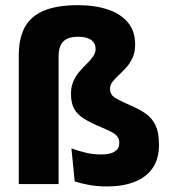

<svg xmlns="http://www.w3.org/2000/svg" viewBox="-20 -696 646 726"><path d="M51 0V-487.5Q51 -550 73.2 -592Q95.5 -634 145 -655.2Q194.5 -676.5 275 -676.5Q339 -676.5 387.5 -660.2Q436 -644 463.5 -611.2Q491 -578.5 491 -527.5Q491 -499 481.5 -478Q472 -457 457.8 -441.2Q443.5 -425.5 429.5 -412.5Q415.5 -399.5 405.8 -387Q396 -374.5 396 -360.5V-359Q396 -340 411.2 -329Q426.5 -318 472 -298Q506.5 -283.5 530.8 -266.5Q555 -249.5 568 -222.5Q581 -195.5 581 -151.5V-146Q581 -94 556.5 -59.5Q532 -25 488 -8Q444 9 385 9Q349 9 318 3.5Q287 -2 262.5 -10L250 -135Q276 -125.5 303.5 -118.8Q331 -112 363.5 -112Q397.5 -112 414.2 -123.2Q431 -134.5 431 -154V-156Q431 -169.5 424.8 -178.5Q418.5 -187.5 403.8 -195.8Q389 -204 363.5 -214.5Q322.5 -231.5 297.2 -247.5Q272 -263.5 260.2 -285Q248.5 -306.5 248.5 -340V-342Q248.5 -369 257.8 -389.5Q267 -410 281 -426Q295 -442 309 -455.8Q323 -469.5 332.2 -482.8Q341.5 -496 341.5 -511Q341.5 -525.5 334 -535.8Q326.5 -546 311.8 -551.5Q297 -557 274.5 -557Q247 -557 231 -548Q215 -539 208.2 -522.2Q201.5 -505.5 201.5 -481.5V0Z"/></svg>

Font: Anek Devanagari
Style: Bold
Weight: 700
Designer: Kailash Malviya (Devanagari) & Yesha Goshar (Latin)
Foundry: Ek Type
Version: Version 1.003